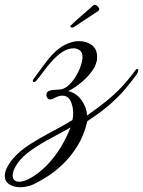

<svg xmlns="http://www.w3.org/2000/svg" viewBox="-125 -465 598 803"><path d="M-40 318Q-67 318 -86 306Q-105 294 -105 270Q-105 256 -97 238.5Q-89 221 -71 199Q-43 166 1 138Q45 110 93 85Q141 60 178 37Q181 23 181 8Q181 -19 170.5 -42Q160 -65 135 -65Q120 -65 99 -53Q92 -49 86 -49Q78 -49 73.5 -54.5Q69 -60 69 -67Q69 -81 80.5 -85Q92 -89 106.5 -89.5Q121 -90 130 -91Q150 -95 168.5 -114.5Q187 -134 201 -161.5Q215 -189 219 -215Q220 -218 220 -221.5Q220 -225 220 -227Q220 -247 208 -255Q196 -263 184 -263Q160 -263 138 -249Q116 -235 96 -213.5Q76 -192 59.5 -169.5Q43 -147 29 -130Q23 -122 17 -122Q12 -122 12 -127Q12 -130 17 -137Q39 -167 59 -194Q79 -221 92 -235Q123 -267 151.5 -280Q180 -293 205 -293Q237 -293 259 -276.5Q281 -260 281 -228Q281 -224 281 -218.5Q281 -213 279 -208Q274 -185 255 -161Q236 -137 211 -117Q186 -97 161 -84Q196 -75 217 -44.5Q238 -14 239 18Q285 -14 319 -41.5Q353 -69 382.5 -100Q412 -131 441 -171Q446 -177 449 -177Q453 -177 453 -170Q453 -163 446 -153Q424 -123 398.5 -92.5Q373 -62 335.5 -29Q298 4 240 42Q227 100 199.5 144.5Q172 189 138 221.5Q104 254 71 274.5Q38 295 15 306Q-12 318 -40 318ZM-44 295Q-28 295 -4.5 283.5Q19 272 50 246Q86 215 116.5 170.5Q147 126 170 68Q135 88 91.5 111Q48 134 10 160Q-32 189 -52 218.5Q-72 248 -72 268Q-72 295 -44 295ZM177 -350Q169 -350 169 -355Q169 -358 172 -359Q177 -364 182.5 -369.5Q188 -375 194 -380L267 -444Q268 -445 271 -445Q277 -445 283.5 -438.5Q290 -432 290 -426Q290 -423 287 -420L183 -351Q181 -350 177 -350Z"/></svg>

Font: Gwendolyn
Style: Bold
Weight: 700
Designer: Robert E. Leuschke
Foundry: Robert E. Leuschke
Version: Version 1.010; ttfautohint (v1.8.3)